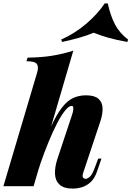

<svg xmlns="http://www.w3.org/2000/svg" viewBox="-44 -1092 771 1126"><path d="M153 0H-24L174 -667Q184 -701 172 -717Q160 -733 111 -733L118 -754Q200 -755 263.5 -765.5Q327 -776 386 -795ZM176 -143Q217 -265 251.5 -341.5Q286 -418 318.5 -460Q351 -502 385.5 -517.5Q420 -533 460 -533Q510 -533 533 -513Q556 -493 557.5 -458.5Q559 -424 545 -382L446 -85Q436 -57 443.5 -50Q451 -43 458 -43Q467 -43 481 -53.5Q495 -64 511 -106L532 -162H551L526 -89Q512 -47 488.5 -25Q465 -3 437.5 5.5Q410 14 383 14Q330 14 305 -9.5Q280 -33 278.5 -72.5Q277 -112 292 -158L378 -417Q384 -435 385.5 -447Q387 -459 385 -465Q383 -471 376 -471Q360 -471 338 -444Q316 -417 291.5 -370Q267 -323 242 -262.5Q217 -202 194 -135.5Q171 -69 154 -3ZM505 -900Q468 -884 420 -870.5Q372 -857 320 -846L315 -860Q394 -895 461.5 -952.5Q529 -1010 570 -1072H588Q604 -999 630.5 -948.5Q657 -898 707 -860L703 -846Q636 -858 590.5 -871Q545 -884 505 -900Z"/></svg>

Font: Playfair Display Black
Style: Italic
Weight: 900
Italic angle: -14°
Designer: Claus Eggers Sørensen
Foundry: Claus Eggers Sørensen
Version: Version 1.203